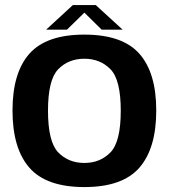

<svg xmlns="http://www.w3.org/2000/svg" viewBox="-20 -736 680 760"><path d="M314 4.5Q464.5 4.5 531.5 -72Q598.5 -148.5 598.5 -298.5Q598.5 -448 531.5 -523.5Q464.5 -599 314 -599Q163.5 -599 96.5 -523.5Q29.5 -448 29.5 -298.5Q29.5 -148.5 96.5 -72Q163.5 4.5 314 4.5ZM314 -91Q251 -91 210.5 -132.8Q170 -174.5 170 -298Q170 -420.5 210.5 -462Q251 -503.5 314 -503.5Q376.5 -503.5 417.2 -462Q458 -420.5 458 -298Q458 -174.5 417.2 -132.8Q376.5 -91 314 -91ZM162.5 -618.5H245L314 -686L382.5 -618.5H465.5L359 -716H268.5Z"/></svg>

Font: Anybody UltraCondensed Thin SemiBold
Style: Regular
Weight: 600
Version: Version 1.111